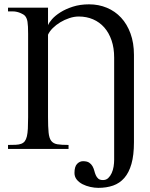

<svg xmlns="http://www.w3.org/2000/svg" viewBox="-20 -698 701 900"><path d="M607.9 -31.2Q607.9 29.3 596.2 70.3Q584.5 111.3 562.7 136.2Q541 161.1 510 171.9Q479 182.6 440.9 182.6Q422.9 182.6 403.1 178.2Q383.3 173.8 366.7 165.3Q350.1 156.7 339.6 143.6Q329.1 130.4 329.1 112.8Q329.1 83 341.3 70.3Q353.5 57.6 369.1 57.6Q387.7 57.6 397.7 64.2Q407.7 70.8 413.3 80.6Q418.9 90.3 421.9 101.8Q424.8 113.3 429 123Q433.1 132.8 440.7 139.4Q448.2 146 462.9 146Q477.5 146 487.3 136.7Q497.1 127.4 503.4 113.5Q509.8 99.6 512.5 82.8Q515.1 65.9 515.1 51.3V-428.2Q515.1 -473.1 502.9 -508.8Q490.7 -544.4 468.8 -569.3Q446.8 -594.2 416.3 -607.4Q385.7 -620.6 349.1 -620.6Q327.6 -620.6 304.9 -613Q282.2 -605.5 262.5 -593.5Q242.7 -581.5 227.3 -566.2Q211.9 -550.8 205.1 -535.2V-148.9Q205.1 -103 207.8 -76.7Q210.4 -50.3 220.2 -37.6Q230 -24.9 249 -21.7Q268.1 -18.6 301.3 -18.6V0H17.6V-18.6Q38.6 -18.6 53.7 -19.3Q68.8 -20 79.3 -23.9Q89.8 -27.8 96.2 -36.1Q102.5 -44.4 106 -58.8Q109.4 -73.2 110.6 -95.2Q111.8 -117.2 111.8 -148.9V-539.1Q111.8 -559.1 111.1 -572.8Q110.4 -586.4 108.9 -595.7Q107.4 -605 104.7 -611.3Q102.1 -617.7 98.1 -622.6Q94.7 -627 88.1 -630.9Q81.5 -634.8 73.5 -637.9Q65.4 -641.1 57.1 -642.8Q48.8 -644.5 41.5 -644.5H17.6V-662.1H205.1V-579.6Q209 -590.8 223.6 -607.7Q238.3 -624.5 262.9 -640.1Q287.6 -655.8 321.5 -666.7Q355.5 -677.7 397.5 -677.7Q442.4 -677.7 481 -661.6Q519.5 -645.5 547.6 -615.2Q575.7 -585 591.8 -540.8Q607.9 -496.6 607.9 -440.9Z"/></svg>

Font: Doulos SIL Compact
Style: Regular
Weight: 400
Designer: Walt Agee, Victor Gaultney, Peter Martin, Debbi Hosken
Foundry: SIL International
Version: Version 4.110; 2011; Maintenance release ; LnSpcTght